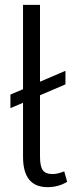

<svg xmlns="http://www.w3.org/2000/svg" viewBox="-20 -762 330 792"><path d="M257 -12Q221 10 176 10Q75 10 75 -115V-338L23 -316V-372L75 -394V-742H145V-425L250 -470V-414L145 -369V-116Q145 -76 156.5 -60Q168 -44 197 -44Q217 -44 245 -55Z"/></svg>

Font: Sarabun Light
Style: Regular
Weight: 300
Designer: Suppakit Chalermlarp | Katatrad Co.,Ltd.
Foundry: Cadson Demak Co.,Ltd.
Version: Version 1.000; ttfautohint (v1.6)